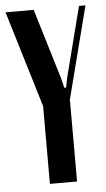

<svg xmlns="http://www.w3.org/2000/svg" viewBox="-58 -733 424 768"><g transform="rotate(-5 154.5 -349.5)"><path d="M192 -418 202 -378H209L217 -418L289 -699H315L220 -329V0H111V-312L-6 -699H107Z"/></g></svg>

Font: Moniqa Extra Bold Narrow Heading
Style: Regular
Weight: 800
Width: 4
Designer: Rajesh Rajput
Foundry: Rajesh Rajput
Version: Version 1.000;December 15, 2022;FontCreator 14.0.0.2794 32-b